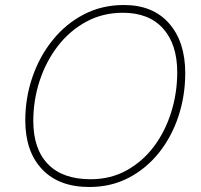

<svg xmlns="http://www.w3.org/2000/svg" viewBox="-20 -740 803 767"><path d="M337 7Q215 7 148 -64Q81 -135 81 -259Q81 -349 109.5 -432Q138 -515 190.5 -580Q243 -645 315 -682.5Q387 -720 475 -720Q591 -720 655.5 -646.5Q720 -573 720 -448Q720 -358 693 -276Q666 -194 615.5 -130.5Q565 -67 494.5 -30Q424 7 337 7ZM342 -24Q422 -24 486 -59.5Q550 -95 595 -155Q640 -215 664 -292Q688 -369 688 -451Q688 -563 631.5 -626Q575 -689 471 -689Q390 -689 324 -653Q258 -617 211 -556Q164 -495 138.5 -417.5Q113 -340 113 -257Q113 -145 171.5 -84.5Q230 -24 342 -24Z"/></svg>

Font: Livvic Thin
Style: Italic
Weight: 250
Italic angle: -10°
Designer: Jacques Le Bailly, Baron von Fonthausen
Version: Version 1.001; ttfautohint (v1.8.2)